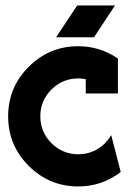

<svg xmlns="http://www.w3.org/2000/svg" viewBox="-20 -668 471 702"><path d="M262.2 -647.9H400.4L323.7 -531.7H185.1ZM386.7 -173.8 421.4 -39.1Q353 13.7 266.1 13.7Q160.2 13.7 85 -61.5Q9.8 -136.7 9.8 -242.7Q9.8 -348.6 85 -423.8Q160.2 -499 266.1 -499Q345.2 -499 411.1 -454.1V-326.2H293.5V-378.4Q280.3 -381.3 266.1 -381.3Q209.5 -381.3 168 -340.8Q127.4 -299.3 127.4 -242.7Q127.4 -186 168 -144.5Q209.5 -104 266.1 -104Q322.8 -104 364.3 -144.5Q377 -157.7 386.7 -173.8Z"/></svg>

Font: Sangha Kali
Style: Regular
Weight: 400
Designer: Seslavinskaya Anna
Foundry: Popkern
Version: Version 2.000;PS 002.000;hotconv 1.0.88;makeotf.lib2.5.64775